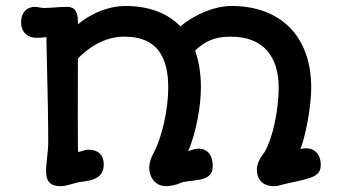

<svg xmlns="http://www.w3.org/2000/svg" viewBox="-20 -622 1187 657"><path d="M137.7 -35.6C137.7 -3.9 149.4 15.1 188 15.1C208 15.1 234.9 3.4 256.3 0.5C292 -3.9 335 -10.3 335 -59.1C335 -91.8 316.4 -109.9 281.2 -109.9C275.4 -109.9 271.5 -108.4 247.6 -101.6C245.6 -96.7 246.1 -334.5 246.6 -421.9C297.9 -473.6 351.1 -496.6 406.2 -496.6C518.1 -496.6 555.7 -426.3 555.7 -321.8C555.7 -247.1 534.2 -150.9 505.4 -98.1C496.6 -83 490.7 -64.9 490.7 -48.3C490.7 -19.5 507.3 15.1 549.8 15.1C558.6 15.1 585.4 9.8 589.8 7.3C628.4 -12.7 708 8.8 708 -53.2C708 -75.2 701.7 -113.3 658.2 -113.3C645 -113.3 634.3 -107.4 624 -105.5C651.9 -167.5 667.5 -263.2 667.5 -321.8C667.5 -370.1 660.6 -413.1 647.5 -449.2C681.6 -480 712.9 -496.6 769.5 -496.6C883.3 -496.6 933.6 -426.3 933.6 -321.8C933.6 -248 914.1 -148.4 883.8 -99.1C869.1 -82 858.9 -59.1 858.9 -42C858.9 -10.7 876 15.1 918 15.1C928.2 15.1 939.9 11.7 960 6.3C1052.2 -13.2 1077.6 -18.6 1077.6 -59.1C1077.6 -76.2 1070.8 -114.7 1025.4 -114.7C1021.5 -114.7 1016.6 -114.3 1008.3 -111.8C1029.8 -170.9 1044.9 -265.1 1044.9 -321.8C1044.9 -502.4 936 -601.6 772 -601.6C718.8 -601.6 651.9 -576.7 597.2 -531.7C553.2 -577.6 489.3 -601.6 408.2 -601.6C358.9 -601.6 297.9 -581.5 246.6 -538.6V-548.3C246.6 -580.1 237.3 -598.6 209.5 -598.6C181.2 -598.6 155.8 -594.7 129.9 -594.7C119.1 -594.7 109.4 -598.6 99.1 -598.6C73.2 -598.6 52.2 -580.6 52.2 -545.4C52.2 -506.8 80.6 -492.7 104 -492.7C120.1 -492.7 130.4 -493.7 138.7 -495.1C143.6 -278.8 145 -216.3 145 -135.3C145 -99.6 137.7 -68.4 137.7 -35.6Z"/></svg>

Font: Autour One
Style: Regular
Weight: 400
Designer: Eben Sorkin
Foundry: Eben Sorkin
Version: Version 1.002